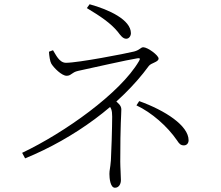

<svg xmlns="http://www.w3.org/2000/svg" viewBox="-20 -832 1040 902"><path d="M84 -114 98 -88C328 -182 547 -341 679 -522C690 -537 725 -540 725 -557C725 -572 674 -610 653 -610C641 -610 637 -597 610 -590C570 -580 347 -537 290 -537C258 -537 242 -576 229 -596L210 -589C211 -570 215 -543 221 -533C233 -513 270 -476 293 -476C315 -476 316 -492 347 -499C403 -511 584 -552 625 -558C638 -560 640 -557 633 -545C545 -394 282 -208 84 -114ZM520 50C539 50 548 32 548 14C548 -9 545 -44 545 -73C545 -253 550 -292 550 -318C550 -336 536 -348 513 -366L489 -341C502 -324 507 -316 507 -284C507 -236 503 -107 501 -79C498 -40 494 -34 494 -15C494 5 498 50 520 50ZM844 -149C857 -149 866 -159 866 -173C866 -242 756 -313 634 -357L621 -337C693 -303 766 -239 812 -172C821 -158 828 -149 844 -149ZM573 -650C587 -650 595 -664 595 -676C595 -739 492 -787 401 -812L388 -794C453 -755 500 -723 533 -683C546 -666 557 -650 573 -650Z"/></svg>

Font: Source Han Serif CN VF
Style: Regular
Weight: 250
Designer: Ryoko NISHIZUKA 西塚涼子 (kana & ideographs); Frank Grießhammer (Latin, Greek & Cyrillic); Wenlong ZHANG 张文龙 (bopomofo); San
Foundry: Adobe
Version: Version 2.002;hotconv 1.1.0;makeotfexe 2.6.0